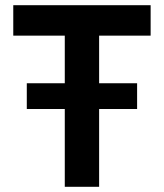

<svg xmlns="http://www.w3.org/2000/svg" viewBox="-20 -718 630 738"><path d="M361 -299V0H229V-299H83V-398H229V-581H31V-698H559V-581H361V-398H507V-299Z"/></svg>

Font: Plexus Sans SemiBold
Style: Regular
Weight: 600
Version: Version 2.001;PS 002.001;hotconv 1.0.70;makeotf.lib2.5.58329